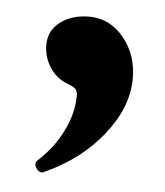

<svg xmlns="http://www.w3.org/2000/svg" viewBox="-35 -159 322 375"><g transform="rotate(5 126.5 28.5)"><path d="M64 183Q56 187 49 177Q43 168 49 162Q80 134 97.5 98.5Q115 63 115 29Q115 21 111.5 16.5Q108 12 94 7Q73 -1 60 -21Q47 -41 47 -65Q47 -93 69.5 -110Q92 -127 126 -127Q166 -127 193.5 -94Q221 -61 221 -14Q221 42 178 96.5Q135 151 64 183Z"/></g></svg>

Font: Junicode
Style: Bold
Weight: 700
Designer: Peter S. Baker
Version: Version 2.100; ttfautohint (v1.8.4)